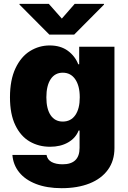

<svg xmlns="http://www.w3.org/2000/svg" viewBox="-20 -775 668 1005"><path d="M44.9 36.1H223.6Q228 61 250.2 73Q272.5 85 307.6 85Q396.5 85 396.5 -1V-91.8H391.6Q376 -52.2 336.4 -29.5Q296.9 -6.8 242.2 -6.8Q182.6 -6.8 135.3 -34.4Q87.9 -62 60.1 -119.9Q32.2 -177.7 32.2 -265.6Q32.2 -356.4 61 -417.5Q89.8 -478.5 137.2 -507.8Q184.6 -537.1 240.2 -537.1Q296.9 -537.1 335 -509.3Q373 -481.4 389.6 -438.5H394.5V-530.3H579.1V0Q579.1 66.4 544.9 113.5Q510.7 160.6 448.5 185.3Q386.2 210 302.7 210Q225.6 210 168.7 188Q111.8 166 80.3 126.7Q48.8 87.4 44.9 36.1ZM397.5 -265.6Q397.5 -325.7 373.8 -360.1Q350.1 -394.5 308.6 -394.5Q267.6 -394.5 245.1 -360.4Q222.7 -326.2 222.7 -265.6Q222.7 -205.1 245.1 -171.9Q267.6 -138.7 308.6 -138.7Q350.6 -138.7 374 -172.1Q397.5 -205.6 397.5 -265.6ZM303.7 -677.7 371.1 -754.9H524.4V-751L368.2 -593.8H238.3L82 -751V-754.9H235.4Z"/></svg>

Font: Pretendard JP Black
Style: Regular
Weight: 900
Designer: Base glyphs from Inter by Rasmus Andersson; Hangeul glyphs from Noto Sans CJK(Source Han Sans) by Jang Soo-young and Kan
Foundry: Kil Hyung-jin
Version: Version 1.309